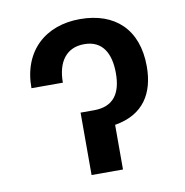

<svg xmlns="http://www.w3.org/2000/svg" viewBox="-67 -617 656 682"><g transform="rotate(-10 261.0 -276.5)"><path d="M52.7 -340.8H166C166 -416.5 200.2 -462.4 264.2 -462.4C331.1 -462.4 357.4 -411.6 357.4 -341.3C357.4 -270.5 330.1 -225.1 257.8 -225.1H209.5V0H322.8V-161.1C427.2 -178.2 469.7 -249.5 469.7 -346.2C469.7 -479.5 391.1 -552.7 264.6 -552.7C139.6 -552.7 52.2 -474.6 52.7 -340.8Z"/></g></svg>

Font: Inteeer Medium
Style: Regular
Weight: 500
Designer: Rasmus Andersson
Foundry: rsms
Version: Version 4.001;Glyphs 3.4 (3402)